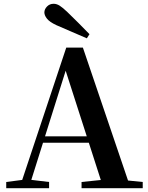

<svg xmlns="http://www.w3.org/2000/svg" viewBox="-20 -997 786 1017"><path d="M454 -816 440 -794Q399 -811 359 -829Q319 -847 278 -864Q242 -881 228.5 -898.5Q215 -916 215 -931Q215 -948 229 -962.5Q243 -977 264 -977Q280 -977 296 -967Q312 -957 337 -933Q365 -906 395 -876Q425 -846 454 -816ZM13 0V-33L113 -46H131L240 -33V0ZM83 0 331 -745H419L672 0H528L317 -656H337L334 -642L132 0ZM193 -241 201 -275H518L525 -241ZM412 0V-33L547 -47H597L736 -33V0Z"/></svg>

Font: Noto Serif TC ExtraLight
Style: Bold
Weight: 700
Version: Version 2.002-H1;hotconv 1.1.0;makeotfexe 2.6.0